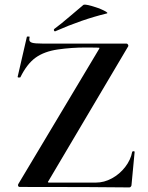

<svg xmlns="http://www.w3.org/2000/svg" viewBox="-20 -815 645 837"><path d="M68.8 -478Q67.9 -477.1 62 -477.1Q56.2 -477.1 57.1 -481L97.2 -654.8Q97.2 -655.8 104 -655.8Q110.8 -655.8 108.9 -652.8Q107.9 -649.9 107.9 -641.4Q107.9 -632.8 119.4 -628.9Q130.9 -625 166 -625H530.8Q535.6 -625 538.3 -620.1Q541 -615.2 538.1 -611.8L191.9 -26.9Q188 -22 189 -20.5Q189.9 -19 195.8 -19H397.9Q434.1 -19 468 -37.6Q502 -56.2 525.9 -87.2Q549.8 -118.2 556.2 -152.8Q557.1 -155.8 562 -155.8Q566.9 -155.8 566.9 -152.8L553.2 -7.8Q553.2 -4.9 550.5 -1.5Q547.9 2 543.9 2Q395 0 64.9 0Q61 0 59.1 -4.4Q57.1 -8.8 60.1 -13.2L411.1 -600.1Q414.1 -605 413.6 -606.4Q413.1 -607.9 352.5 -607.9Q292 -607.9 232.4 -599.4Q172.9 -590.8 135 -563.5Q97.2 -536.1 68.8 -478ZM220.2 -678.2Q216.3 -678.2 215.1 -682.6Q213.9 -687 216.8 -689Q245.6 -710 286.6 -745.4Q327.6 -780.8 342.8 -793Q347.7 -797.9 378.4 -789.3Q409.2 -780.8 432.6 -769.3Q456.1 -757.8 443.8 -755.9Q337.4 -730 222.2 -679.2Z"/></svg>

Font: Cormorant-Bold
Style: Bold
Weight: 700
Designer: Christian Thalmann (Catharsis Fonts)
Version: Version 3.000